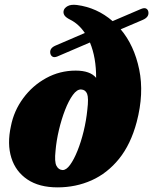

<svg xmlns="http://www.w3.org/2000/svg" viewBox="-20 -777 646 809"><path d="M556 -263Q531 -169 481.8 -108Q432.5 -47 366 -17.2Q299.5 12.5 222.5 12.5Q145 12.5 95.5 -20.8Q46 -54 27.8 -112.2Q9.5 -170.5 26 -245.5Q38.5 -310 77.8 -363.2Q117 -416.5 174.5 -448Q232 -479.5 299 -479.5Q360 -479.5 385 -449Q385.5 -534 359 -598L221.5 -539Q209 -534 201.5 -538.2Q194 -542.5 192 -552Q188 -573.5 213 -584.5L337.5 -638Q311.5 -676.5 275 -694.5Q257 -703.5 251.2 -713Q245.5 -722.5 248.5 -733Q251.5 -744 265.5 -751.5Q279.5 -759 304 -756Q388.5 -745 454.5 -688L572.5 -738.5Q587.5 -745 595.2 -741.2Q603 -737.5 605 -728Q609.5 -705 581 -693L488.5 -653.5Q545.5 -586 566.5 -484.5Q587.5 -383 556 -263ZM243.5 -60.5Q259 -60 275.2 -82.2Q291.5 -104.5 306.5 -141.8Q321.5 -179 332.5 -224.2Q343.5 -269.5 348 -315Q354 -364.5 347 -381.8Q340 -399 322 -400Q304.5 -401 287 -377Q269.5 -353 254.2 -313.8Q239 -274.5 228.2 -229Q217.5 -183.5 214 -141.5Q209 -95.5 217.8 -78.5Q226.5 -61.5 243.5 -60.5Z"/></svg>

Font: Fraunces 72pt Soft Black
Style: Italic
Weight: 900
Italic angle: -16°
Version: Version 1.000;[b76b70a41]